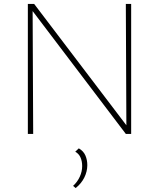

<svg xmlns="http://www.w3.org/2000/svg" viewBox="-20 -678 804 972"><path d="M121 0V-658H145L148 0ZM632 0H617L133 -638L134 -658H153L631 -29ZM644 -658V0H620L617 -658ZM363 274 350 263Q372 243 384 216.5Q396 190 396 163Q396 138 387.5 119Q379 100 361 90L379 73Q403 87 412.5 109.5Q422 132 422 158Q422 190 407 220.5Q392 251 363 274Z"/></svg>

Font: Ysabeau Office Thin
Style: Regular
Weight: 250
Designer: Christian Thalmann (Catharsis Fonts)
Version: Version 2.001;gftools[0.9.30]; featfreeze: tnum,lnum,ss02